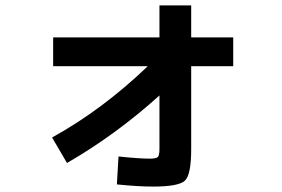

<svg xmlns="http://www.w3.org/2000/svg" viewBox="-20 -653 1040 708"><path d="M176 -515H568V-633H685V-515H840V-409H685V-103Q685 -9 662 13Q639 35 544 35Q489 35 411 27L417 -76Q493 -68 532 -68Q556 -68 562 -74Q568 -80 568 -104V-301Q406 -155 227 -52L172 -146Q357 -248 525 -409H176Z"/></svg>

Font: M PLUS 1p
Style: Bold
Weight: 700
Version: Version 1.062